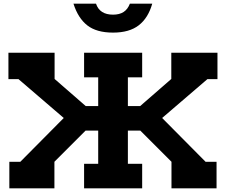

<svg xmlns="http://www.w3.org/2000/svg" viewBox="-20 -1028 1232 1048"><path d="M1167 -596H1112L865 -384L1102 -145H1162V0H916V-145L746 -315H678V-134H756V0H439V-134H516V-315H447L277 -145V0H31V-145H91L328 -384L81 -596H26V-740H278V-597L448 -449H516V-606H439V-740H756V-606H678V-449H745L915 -597V-740H1167ZM381 -1008H504Q524 -948 597 -948Q632 -948 654.5 -962.5Q677 -977 689 -1008H811Q789 -930 737.5 -890Q686 -850 597 -850Q507 -850 456.5 -889.5Q406 -929 381 -1008Z"/></svg>

Font: Arvo
Style: Bold
Weight: 700
Designer: Anton Koovit (Cyrillic Expansion: Cyreal)
Foundry: Anton Koovit, Yassin Baggar
Version: Version 3.000